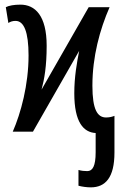

<svg xmlns="http://www.w3.org/2000/svg" viewBox="-20 -567 529 827"><path d="M371 240C434 240 473 198 473 90V-68C465 -65 454 -61 437 -61C400 -61 378 -94 378 -198C378 -323 410 -440 452 -536H362L159 -181C171 -226 181 -281 181 -370C181 -500 131 -547 68 -547C41 -547 18 -543 5 -536L16 -468C25 -474 35 -477 47 -477C83 -477 103 -430 103 -328C103 -202 70 -80 35 0H122L321 -348C311 -296 300 -236 300 -165C300 -40 340 3 392 6V89C392 148 379 170 356 170C344 170 331 169 318 165V233C333 237 353 240 371 240Z"/></svg>

Font: Noto Sans UI Condensed
Style: Regular
Weight: 400
Width: 3
Designer: Monotype Design Team
Foundry: Monotype Imaging Inc.
Version: Version 1.901